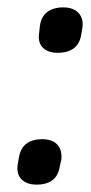

<svg xmlns="http://www.w3.org/2000/svg" viewBox="-20 -492 246 520"><path d="M79 8Q52 8 38 -6.5Q24 -21 28 -47L31 -64Q35 -90 51 -102.5Q67 -115 94 -115Q122 -115 135.5 -100Q149 -85 146 -59L142 -42Q135 8 79 8ZM136 -349Q110 -349 96 -363Q82 -377 86 -403L88 -421Q91 -446 107.5 -459Q124 -472 151 -472Q179 -472 193 -456.5Q207 -441 203 -416L200 -398Q192 -349 136 -349Z"/></svg>

Font: Sofia Sans Condensed SemiBold
Style: Italic
Weight: 600
Italic angle: -9°
Version: Version 4.100